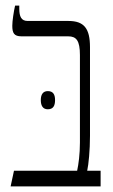

<svg xmlns="http://www.w3.org/2000/svg" viewBox="-20 -667 406 687"><path d="M18 0H340V-56H292C297 -79 302 -129 302 -181V-498C302 -565 281 -592 225 -592H79C56 -592 49 -608 49 -636V-647H34C29 -625 24 -592 24 -575C24 -549 30 -537 57 -537H224C253 -537 266 -522 266 -470V-157C266 -115 261 -79 256 -56H30ZM126 -309C126 -288 134 -276 151 -276C170 -276 177 -288 177 -309C177 -329 170 -341 151 -341C134 -341 126 -329 126 -309Z"/></svg>

Font: Noto Serif Hebrew ExtraCondensed Light
Style: Regular
Weight: 300
Width: 2
Designer: Monotype Design Team
Foundry: Monotype Imaging Inc.
Version: Version 2.004